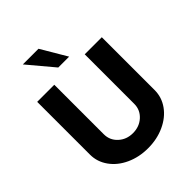

<svg xmlns="http://www.w3.org/2000/svg" viewBox="-273 -1150 1311 1311"><g transform="rotate(-45 382.0 -495.0)"><path d="M442.4 -814H337.4L181.2 -1000H332.5ZM381.3 9.8Q295.4 9.8 223.9 -22.9Q152.3 -55.7 111.1 -113.3Q69.8 -170.9 69.8 -240.2V-750H234.9V-271.5Q234.9 -214.4 277.1 -175.3Q319.3 -136.2 381.3 -136.2Q444.3 -136.2 486.6 -175.3Q528.8 -214.4 528.8 -271.5V-750H693.8V-240.2Q693.8 -170.4 653.1 -113.3Q612.3 -56.2 540.5 -23.2Q468.8 9.8 381.3 9.8Z"/></g></svg>

Font: Now Alt
Style: Bold
Weight: 700
Designer: Alfredo Marco Pradil
Foundry: Alfredo Marco Pradil
Version: Version 1.002;PS 001.002;hotconv 1.0.88;makeotf.lib2.5.64775